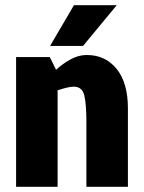

<svg xmlns="http://www.w3.org/2000/svg" viewBox="-20 -720 555 740"><path d="M473 0H313V-250Q313 -318 305 -352Q297 -386 264 -386Q253 -386 236.5 -382Q220 -378 202 -372V0H42V-500H172L196 -451Q222 -475 252.5 -491.5Q283 -508 314 -508H315Q386 -508 429.5 -454.5Q473 -401 473 -302V-250ZM430 -700 300 -543H173L265 -700Z"/></svg>

Font: Epunda Sans ExtraBold
Style: Regular
Weight: 800
Designer: Simon Atzbach
Foundry: typofactur
Version: Version 2.204; ttfautohint (v1.8.4.7-5d5b)